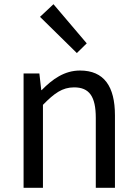

<svg xmlns="http://www.w3.org/2000/svg" viewBox="-20 -892 650 912"><path d="M92 0H184V-394C238 -449 276 -477 332 -477C404 -477 435 -434 435 -332V0H526V-344C526 -482 474 -557 360 -557C286 -557 229 -516 178 -464H176L167 -543H92ZM345 -640 392 -686 234 -872 170 -812Z"/></svg>

Font: ChiuKong Gothic CL
Style: Regular
Weight: 400
Designer: Ryoko NISHIZUKA 西塚涼子 (kana, bopomofo & ideographs); Paul D. Hunt (Latin, Greek & Cyrillic); Sandoll Communications 산돌커뮤니
Foundry: Adobe
Version: Version 1.300